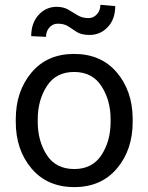

<svg xmlns="http://www.w3.org/2000/svg" viewBox="-20 -760 610 790"><path d="M44.9 -269.5Q44.9 -384.3 109.4 -461.2Q173.8 -538.1 284.7 -538.1Q395.5 -538.1 460 -462.6Q524.4 -387.2 525.9 -274.4V-258.3Q525.9 -143.6 461.2 -66.9Q396.5 9.8 285.6 9.8Q174.3 9.8 109.6 -66.9Q44.9 -143.6 44.9 -258.3ZM135.3 -258.3Q135.3 -179.7 172.6 -122.1Q210 -64.5 285.6 -64.5Q359.4 -64.5 397 -121.3Q434.6 -178.2 435.1 -256.8V-269.5Q435.1 -347.2 397.5 -405.5Q359.9 -463.9 284.7 -463.9Q210 -463.9 172.6 -405.5Q135.3 -347.2 135.3 -269.5ZM393.1 -740.2 454.1 -734.9Q454.1 -681.2 423.6 -648.7Q393.1 -616.2 348.6 -616.2Q315.4 -616.2 296.9 -627.9L261.7 -650.9Q244.6 -662.6 217.8 -662.6Q197.3 -662.6 183.3 -647Q169.4 -631.3 169.4 -608.4L108.4 -611.3Q108.4 -665 138.7 -698.5Q168.9 -731.9 213.4 -731.9Q241.2 -731.9 261.5 -720Q281.7 -708 299.3 -697.3Q318.4 -685.5 344.2 -685.5Q364.7 -685.5 378.9 -701.4Q393.1 -717.3 393.1 -740.2Z"/></svg>

Font: Roboto21382017
Style: Regular
Weight: 400
Designer: Christian Robertson
Foundry: Google
Version: Version 2.138; 2017